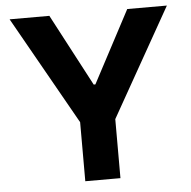

<svg xmlns="http://www.w3.org/2000/svg" viewBox="-52 -780 829 832"><g transform="rotate(-5 362.5 -364.0)"><path d="M20 -727.5H192.9L358.4 -414.1H365.7L531.7 -727.5H704.1L438.5 -256.8V0H285.6V-256.8Z"/></g></svg>

Font: Konkhmer Sleokchher
Style: Regular
Weight: 400
Designer: Suon May Sophanith
Version: Version 1.000; ttfautohint (v1.8.4.7-5d5b);gftools[0.9.23]